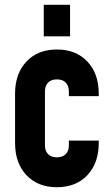

<svg xmlns="http://www.w3.org/2000/svg" viewBox="-20 -770 460 803"><path d="M163 -618V-750H273V-618ZM393 -182V-172Q393 -88 345.5 -37.5Q298 13 218 13Q138 13 90.5 -37.5Q43 -88 43 -172V-378Q43 -462 90.5 -512.5Q138 -563 218 -563Q298 -563 345.5 -512.5Q393 -462 393 -378V-368H268V-388Q268 -411 255 -424.5Q242 -438 218 -438Q194 -438 181 -424.5Q168 -411 168 -388V-162Q168 -139 181 -125.5Q194 -112 218 -112Q242 -112 255 -125.5Q268 -139 268 -162V-182Z"/></svg>

Font: Mohave Bold
Style: Regular
Weight: 700
Designer: Gumpita Rahayu
Foundry: Tokotype
Version: Version 2.002;PS 002.002;hotconv 1.0.88;makeotf.lib2.5.64775